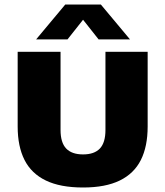

<svg xmlns="http://www.w3.org/2000/svg" viewBox="-20 -825 734 853"><path d="M349 8Q248 8 183.8 -23Q119.5 -54 89 -114.2Q58.5 -174.5 58.5 -263V-595H249V-247.5Q249 -191.5 274 -165.2Q299 -139 349 -139Q399 -139 423.8 -165.2Q448.5 -191.5 448.5 -247.5V-595H636V-263Q636 -174.5 605.8 -114.2Q575.5 -54 512 -23Q448.5 8 349 8ZM140.5 -650 270 -805H428L557.5 -650H418L335 -755H363L280 -650Z"/></svg>

Font: Encode Sans SC ExtraBold
Style: Regular
Weight: 800
Version: Version 3.002